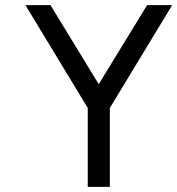

<svg xmlns="http://www.w3.org/2000/svg" viewBox="-20 -732 694 752"><path d="M323.7 -309.1 79.6 -711.9H177.7L366.7 -402.3L556.2 -711.9H654.3L410.2 -309.1V0H323.7Z"/></svg>

Font: Meera Inimai
Style: Regular
Weight: 400
Version: 2.0.0+20160526